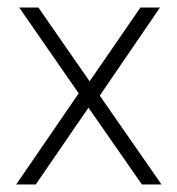

<svg xmlns="http://www.w3.org/2000/svg" viewBox="-20 -490 471 510"><path d="M357 0 215 -204 75 0H23L189 -242L31 -470H82L218 -274L353 -470H405L245 -236L409 0Z"/></svg>

Font: KoHo Light
Style: Regular
Weight: 300
Version: Version 1.000; ttfautohint (v1.6)